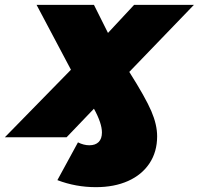

<svg xmlns="http://www.w3.org/2000/svg" viewBox="-79 -567 821 793"><path d="M455 -270Q522 -164 546 -108Q570 -52 570 -4Q570 60 538.5 107.5Q507 155 450 180.5Q393 206 317 206Q234 206 158 177L243 21Q267 33 290 33Q315 33 328.5 19.5Q342 6 342 -20Q342 -58 309 -118L196 0H-59L214 -279L72 -547H309L367 -431L475 -547H722Z"/></svg>

Font: Montserrat Alternates Black
Style: Italic
Weight: 900
Italic angle: -11.3°
Designer: Julieta Ulanovsky
Foundry: Julieta Ulanovsky
Version: Version 7.200